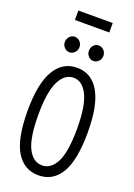

<svg xmlns="http://www.w3.org/2000/svg" viewBox="-174 -995 749 1071"><g transform="rotate(20 200.0 -459.0)"><path d="M200 11Q114 11 67.5 -66Q21 -143 21 -308Q21 -468 67.5 -547.5Q114 -627 200 -627Q286 -627 332 -547.5Q378 -468 378 -308Q378 -143 332 -66Q286 11 200 11ZM200 -48Q253 -48 284 -108.5Q315 -169 315 -308Q315 -441 284 -504.5Q253 -568 200 -568Q147 -568 116 -504.5Q85 -441 85 -308Q85 -169 116 -108.5Q147 -48 200 -48ZM128 -693Q111 -693 98 -706.5Q85 -720 85 -738Q85 -757 97.5 -771Q110 -785 128 -785Q146 -785 159 -771.5Q172 -758 172 -738Q172 -720 159 -706.5Q146 -693 128 -693ZM270 -693Q253 -693 240.5 -706.5Q228 -720 228 -738Q228 -758 240 -771.5Q252 -785 270 -785Q288 -785 301 -771.5Q314 -758 314 -738Q314 -720 301 -706.5Q288 -693 270 -693ZM96 -873V-929H300V-873Z"/></g></svg>

Font: Inconsolata Condensed
Style: Regular
Weight: 400
Width: 3
Monospace: yes
Designer: Raph Levien, Cyreal, Brenton Simpson
Foundry: Raph Levien, Cyreal, Google
Version: Version 3.000; ttfautohint (v1.8.2.53-6de2)